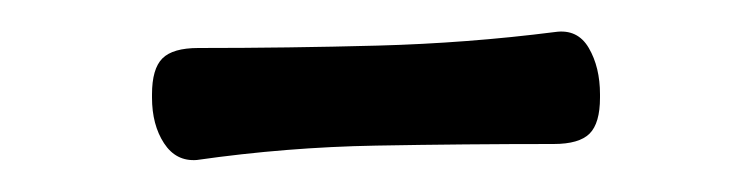

<svg xmlns="http://www.w3.org/2000/svg" viewBox="-20 -315 470 120"><path d="M355 -254Q355 -238 348.5 -231.5Q342 -225 326 -225Q271 -225 215 -224Q159 -223 103 -215Q90 -214 82.5 -225.5Q75 -237 75 -254V-256Q75 -272 81.5 -278.5Q88 -285 104 -285Q160 -285 216 -286.5Q272 -288 327 -295Q341 -297 348 -285Q355 -273 355 -256Z"/></svg>

Font: Winky Sans Light
Style: Regular
Weight: 300
Designer: Simon Atzbach
Foundry: typofactur
Version: Version 1.205